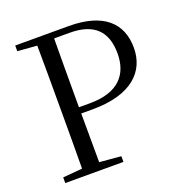

<svg xmlns="http://www.w3.org/2000/svg" viewBox="-131 -841 903 955"><g transform="rotate(-20 320.5 -364.0)"><path d="M53 -698 156 -690C157 -591 157 -491 157 -391V-337C157 -236 157 -137 156 -39L53 -30V0H361V-30L247 -40L246 -298H306C516 -298 604 -393 604 -516C604 -647 519 -728 336 -728H53ZM246 -331V-391C246 -494 246 -595 247 -695H329C459 -695 518 -633 518 -517C518 -407 456 -331 304 -331Z"/></g></svg>

Font: Noto Serif CJK TC
Style: Regular
Weight: 400
Designer: Ryoko NISHIZUKA 西塚涼子 (kana & ideographs); Frank Grießhammer (Latin, Greek & Cyrillic); Wenlong ZHANG 张文龙 (bopomofo); San
Foundry: Adobe
Version: Version 2.001;hotconv 1.1.0;makeotfexe 2.6.0